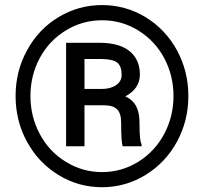

<svg xmlns="http://www.w3.org/2000/svg" viewBox="-20 -741 823 770"><path d="M42.5 -356C42.5 -290 57.6 -228.5 88.4 -172.4C119.1 -116.2 161.1 -71.8 214.8 -39.1C268.1 -6.3 326.2 9.8 389.2 9.8C452.1 9.8 510.7 -6.8 564 -39.6C617.2 -72.3 659.2 -116.7 689.9 -172.9C720.2 -229 735.4 -290 735.4 -356C735.4 -421.9 720.2 -482.9 689.9 -539.1C659.2 -595.2 617.2 -639.6 563.5 -672.4C509.8 -704.6 451.7 -720.7 389.2 -720.7C326.7 -720.7 268.6 -704.6 214.8 -672.4C160.6 -639.6 118.7 -595.2 88.4 -539.1C57.6 -482.9 42.5 -421.9 42.5 -356ZM675.8 -356C675.8 -301.8 663.6 -251 638.7 -204.1C613.8 -157.2 579.1 -120.1 534.7 -92.3C489.7 -64.5 441.4 -50.8 389.2 -50.8C336.9 -50.8 289.1 -64.5 244.6 -91.8C200.2 -118.7 165 -155.8 140.1 -202.6C114.7 -249.5 102.1 -300.8 102.1 -356C102.1 -411.1 114.7 -462.4 140.1 -509.3C165.5 -556.2 200.7 -592.8 245.1 -619.6C289.6 -646.5 337.4 -659.7 389.2 -659.7C442.4 -659.7 491.2 -646 535.6 -618.2C580.1 -590.3 614.7 -553.2 639.2 -506.8C663.6 -460.4 675.8 -410.2 675.8 -356ZM396 -318.8C446.3 -318.8 465.8 -298.3 465.8 -249C465.8 -196.8 467.8 -165.5 472.2 -154.3H547.9V-162.1C544.4 -169.4 542.5 -178.7 541.5 -189.9C540 -201.2 539.6 -219.7 539.6 -246.6C539.6 -299.3 524.9 -335.4 482.4 -354.5C521.5 -375 541 -404.3 541 -442.4C541 -523.9 481.9 -569.3 382.3 -569.3H245.1V-154.3H318.8V-318.8ZM318.8 -504.4H387.7C418 -503.9 439 -499 450.7 -489.7C461.9 -480 467.8 -463.9 467.8 -440.9C467.8 -423.3 460.4 -409.7 445.3 -399.4C430.2 -389.2 411.1 -384.3 388.7 -384.3H318.8Z"/></svg>

Font: Roboto Medium
Style: Regular
Weight: 500
Designer: Google
Version: Version 2.137; 2017